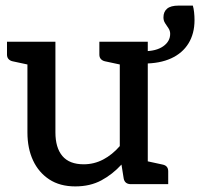

<svg xmlns="http://www.w3.org/2000/svg" viewBox="-20 -658 715 686"><path d="M249 8Q194 8 156 -17Q118 -42 98 -85Q78 -128 78 -185V-509H178V-185Q178 -130 203 -100.5Q228 -71 279 -71Q316 -71 348.5 -88Q381 -105 408 -136V-509H508V0H448Q426 0 422 -20L414 -70Q382 -35 342 -13.5Q302 8 249 8ZM480 0 492 -85 561 -70Q571 -68 576 -62Q581 -56 581 -46V0ZM107 -509 95 -424 25 -439Q16 -441 10.5 -447Q5 -453 5 -463V-509ZM437 -509 425 -424 355 -439Q346 -441 340.5 -447Q335 -453 335 -463V-509ZM494 -431V-475Q538 -475 563 -492.5Q588 -510 588 -537Q588 -548 582 -557Q576 -566 570 -575Q564 -584 564 -596Q564 -616 577 -627Q590 -638 618 -638H669Q672 -628 673.5 -614Q675 -600 675 -586Q675 -538 653.5 -503Q632 -468 591.5 -449.5Q551 -431 494 -431Z"/></svg>

Font: Aleo Medium
Style: Regular
Weight: 500
Designer: Alessio Laiso
Foundry: Alessio Laiso
Version: Version 2.001;gftools[0.9.29]